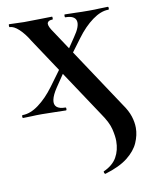

<svg xmlns="http://www.w3.org/2000/svg" viewBox="-78 -443 605 782"><g transform="rotate(-10 224.5 -52.0)"><path d="M295 282Q292 283 290 277.5Q288 272 290 271Q328 254 344.5 225Q361 196 361 158Q361 138 354 108.5Q347 79 319 39L92 -303Q73 -335 52 -354.5Q31 -374 14 -374Q12 -374 12 -380Q12 -386 14 -386Q29 -386 45 -385Q61 -384 76 -384Q112 -384 140 -385Q168 -386 191 -386Q193 -386 193 -380Q193 -374 191 -374Q175 -374 170.5 -365Q166 -356 179 -335L413 18Q433 46 441 71Q449 96 449 119Q449 149 435.5 180Q422 211 388.5 237.5Q355 264 295 282ZM4 0Q1 0 1 -6Q1 -12 4 -12Q36 -12 70.5 -37.5Q105 -63 136 -105L202 -195L216 -181L160 -98Q142 -71 138 -51.5Q134 -32 145 -22Q156 -12 181 -12Q184 -12 184 -6Q184 0 181 0Q158 0 136.5 -1Q115 -2 81 -2Q56 -2 41 -1Q26 0 4 0ZM223 -191 209 -205 265 -288Q294 -329 288.5 -351.5Q283 -374 244 -374Q242 -374 242 -380Q242 -386 244 -386Q268 -386 289.5 -385Q311 -384 345 -384Q370 -384 385 -385Q400 -386 422 -386Q425 -386 425 -380Q425 -374 422 -374Q391 -374 356 -348.5Q321 -323 290 -281Z"/></g></svg>

Font: Cormorant Infant Light
Style: Regular
Weight: 300
Designer: Christian Thalmann (Catharsis Fonts)
Foundry: Catharsis Fonts
Version: Version 4.001